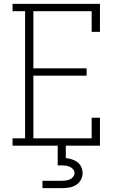

<svg xmlns="http://www.w3.org/2000/svg" viewBox="-20 -755 640 995"><path d="M45 0V-38H110V-697H45V-735H498V-590H455V-697H153V-401H429V-363H153V-38H455V-145H498V0ZM200 220V182H300Q311 182 321.5 180.5Q332 179 342 174.5Q352 170 359 161.5Q366 153 366 142Q366 131 359 122.5Q352 114 342 109.5Q332 105 321.5 103.5Q311 102 300 102H279V0H321V64Q337 66 353 71Q369 76 381.5 85.5Q394 95 401 110.5Q408 126 408 142Q408 161 398.5 178Q389 195 372.5 204.5Q356 214 337.5 217Q319 220 300 220Z"/></svg>

Font: Iosevka Slab XLtEx
Style: Regular
Weight: 200
Width: 7
Monospace: yes
Designer: Belleve Invis
Foundry: Belleve Invis
Version: Version 11.1.0; ttfautohint (v1.8.3)